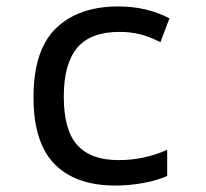

<svg xmlns="http://www.w3.org/2000/svg" viewBox="-20 -566 640 596"><path d="M84 -264Q84 -411 154 -478.5Q224 -546 347 -546Q436 -546 506 -509L478 -435Q445 -452 415 -459.5Q385 -467 351 -467Q261 -467 219.5 -417.5Q178 -368 178 -266Q178 -162 220 -115.5Q262 -69 348 -69Q428 -69 499 -101V-20Q469 -6 425 2Q381 10 338 10Q215 10 149.5 -56.5Q84 -123 84 -264Z"/></svg>

Font: Noto Sans Mono UI
Style: Regular
Weight: 400
Monospace: yes
Designer: Monotype Design team
Foundry: Monotype Imaging Inc.
Version: Version 1.000